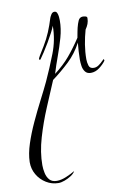

<svg xmlns="http://www.w3.org/2000/svg" viewBox="-226 -393 637 952"><g transform="rotate(-10 93.0 83.0)"><path d="M-10 503Q-43 503 -71.5 485.5Q-100 468 -116.5 439.5Q-133 411 -133 378V375Q-132 334 -116 285Q-100 236 -76 184Q-52 132 -27 83.5Q-2 35 16 -3Q45 -66 71 -133Q97 -200 97 -270Q93 -258 82 -237Q71 -216 57 -192Q43 -168 29.5 -147.5Q16 -127 8 -116L6 -115Q1 -115 1 -119Q1 -122 8 -134.5Q15 -147 23.5 -160Q32 -173 34 -177Q54 -210 67.5 -242.5Q81 -275 92 -311Q95 -319 101 -328Q107 -337 117 -337Q126 -337 130 -328Q134 -319 135 -308Q136 -297 136 -290Q136 -248 123.5 -204Q111 -160 95 -116.5Q79 -73 67 -33Q113 -68 144.5 -105.5Q176 -143 207 -190Q209 -200 212.5 -219.5Q216 -239 222 -257.5Q228 -276 234 -282Q241 -289 252 -289Q257 -289 265 -287Q273 -285 273 -278Q273 -262 268 -249Q263 -236 254 -223Q244 -188 238 -151Q232 -114 232 -77Q232 -61 237 -45Q242 -29 262 -29Q275 -29 287 -37.5Q299 -46 307 -54.5Q315 -63 316 -63Q319 -63 319 -57V-55Q307 -38 286.5 -22.5Q266 -7 243 -7Q224 -7 214.5 -19.5Q205 -32 202.5 -49Q200 -66 200 -81Q200 -102 201.5 -123.5Q203 -145 205 -166Q178 -115 138 -77Q98 -39 52 -5Q27 54 -2.5 124Q-32 194 -53 265.5Q-74 337 -74 402Q-74 421 -69.5 442Q-65 463 -52.5 477Q-40 491 -16 491Q6 491 32 480Q58 469 76 458Q70 470 54.5 480Q39 490 21.5 496.5Q4 503 -10 503Z"/></g></svg>

Font: Moon Dance
Style: Regular
Weight: 400
Designer: Robert E. Leuschke
Foundry: Robert E. Leuschke
Version: Version 1.010; ttfautohint (v1.8.3)